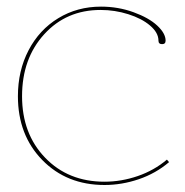

<svg xmlns="http://www.w3.org/2000/svg" viewBox="-20 -542 545 565"><path d="M32.7 -258.8Q32.7 -334 64.2 -394.3Q95.7 -454.6 151.6 -488.5Q207.5 -522.5 277.3 -522.5Q327.6 -522.5 372.8 -506.1Q418 -489.7 442.6 -466.8Q467.3 -443.8 467.3 -422.4Q467.3 -412.1 457 -412.1Q446.3 -412.1 446.3 -422.4Q446.3 -445.8 421.6 -466.8Q397 -487.8 357.4 -500.2Q317.9 -512.7 275.9 -512.7Q175.3 -512.7 110.1 -441.2Q44.9 -369.6 44.9 -258.8Q44.9 -148.4 112.8 -77.9Q180.7 -7.3 287.6 -7.3Q336.9 -7.3 385.3 -23.9Q433.6 -40.5 471.2 -72.3L477.5 -64.9Q438.5 -31.7 388.4 -14.6Q338.4 2.4 287.6 2.4Q176.3 2.4 104.5 -71Q32.7 -144.5 32.7 -258.8Z"/></svg>

Font: Znikomit
Style: Regular
Weight: 100
Designer: gluk
Foundry: gluk
Version: Version 0.53